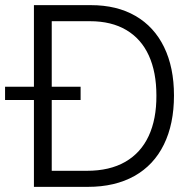

<svg xmlns="http://www.w3.org/2000/svg" viewBox="-48 -727 750 747"><path d="M84 0V-337.9H-28.3V-389.6H84V-707H305.7Q406.7 -707 479.2 -665Q551.8 -623 590.3 -543.9Q628.9 -464.8 628.9 -355.5Q628.9 -244.6 589.6 -164.6Q550.3 -84.5 474.9 -42.2Q399.4 0 293.9 0ZM290 -62.5Q378.9 -62.5 439.5 -97.4Q500 -132.3 530.5 -198Q561 -263.7 560.5 -355.5Q560.5 -446.3 531 -511Q501.5 -575.7 443.6 -610.1Q385.7 -644.5 301.8 -644.5H153.3V-389.6H265.6V-337.9H153.3V-62.5Z"/></svg>

Font: Pretendard Std Light
Style: Regular
Weight: 300
Designer: Base glyphs from Inter by Rasmus Andersson; Hangeul glyphs from Noto Sans CJK(Source Han Sans) by Jang Soo-young and Kan
Foundry: Kil Hyung-jin
Version: Version 1.309